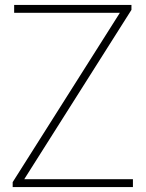

<svg xmlns="http://www.w3.org/2000/svg" viewBox="-20 -760 592 780"><path d="M31.5 0V-20L467 -708H37.5V-740H514V-720L78.5 -32H520V0Z"/></svg>

Font: Encode Sans Th
Style: Regular
Weight: 100
Designer: Multiple Designers
Foundry: Impallari Type
Version: Version 3.002; ttfautohint (v1.8.3) -l 8 -r 50 -G 200 -x 14 